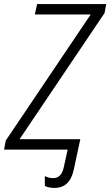

<svg xmlns="http://www.w3.org/2000/svg" viewBox="-46 -734 541 942"><path d="M316 98 348 -51H50L467 -670L475 -714H136L125 -663H399L-18 -44L-26 0H286L267 86Q256 140 215 140Q194 140 174 130V178Q193 188 221 188Q297 188 316 98Z"/></svg>

Font: Noto Sans UI SemiCondensed Light
Style: Italic
Weight: 300
Width: 4
Designer: Monotype Design Team
Foundry: Monotype Imaging Inc.
Version: 1.001